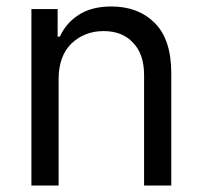

<svg xmlns="http://www.w3.org/2000/svg" viewBox="-20 -573 625 593"><path d="M77 0V-545H158V-460H165Q184 -502 223 -527Q263 -553 324 -553Q407 -553 458 -502Q509 -451 509 -347V0H425V-341Q425 -406 391 -441Q358 -477 300 -477Q241 -477 200 -438Q161 -399 161 -328V0Z"/></svg>

Font: Sinter
Style: Regular
Weight: 400
Foundry: Adobe & rsms
Version: Version 1.000